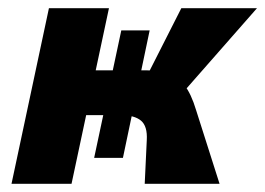

<svg xmlns="http://www.w3.org/2000/svg" viewBox="-20 -447 645 467"><path d="M332 0 337 -106Q339 -140 323 -153.5Q307 -167 273 -167H158L181 -276H334Q366 -276 389 -268.5Q412 -261 428.5 -240Q445 -219 457 -179L514 0ZM8 0 99 -427H245L154 0ZM209 -63 275 -373H344L279 -63ZM313 -214 421 -427H605L418 -214Z"/></svg>

Font: Ysabeau Office Black
Style: Italic
Weight: 900
Italic angle: -12°
Designer: Christian Thalmann (Catharsis Fonts)
Version: Version 2.001;gftools[0.9.30]; featfreeze: tnum,lnum,ss02